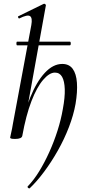

<svg xmlns="http://www.w3.org/2000/svg" viewBox="-20 -746 462 1042"><path d="M141 276Q138 278 133 274Q128 270 130 266Q163 232 192.5 184Q222 136 247.5 79.5Q273 23 292 -36.5Q311 -96 321 -154Q333 -218 331.5 -262Q330 -306 317 -329Q304 -352 278 -352Q248 -352 214 -312.5Q180 -273 150.5 -196.5Q121 -120 101 -9L87 -10Q108 -127 143 -214.5Q178 -302 223 -350.5Q268 -399 318 -399Q355 -399 374.5 -372.5Q394 -346 397.5 -297Q401 -248 390 -182Q379 -121 354 -56Q329 9 294 71Q259 133 219.5 186Q180 239 141 276ZM62 8Q46 8 40.5 6Q35 4 35 1Q35 -2 40.5 -25Q46 -48 50 -74L150 -610Q157 -649 143 -658.5Q129 -668 85 -646Q81 -645 78.5 -651Q76 -657 80 -658L217 -725Q222 -727 226 -723Q230 -719 229 -717L101 -9Q98 8 62 8ZM73 -500Q69 -500 69 -510Q69 -520 73 -520H359Q364 -520 364 -510Q364 -500 359 -500Z"/></svg>

Font: Cormorant Medium
Style: Italic
Weight: 500
Italic angle: -10°
Designer: Christian Thalmann (Catharsis Fonts)
Foundry: Catharsis Fonts
Version: Version 4.000